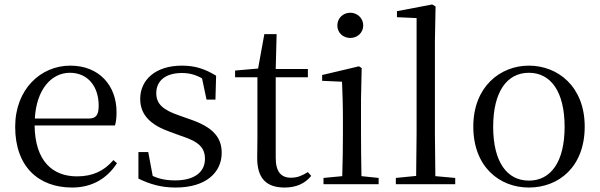

<svg xmlns="http://www.w3.org/2000/svg" viewBox="-20 -825 2688 860"><path d="M303 15C393 15 460 -26 504 -94L488 -108C447 -60 396 -35 325 -35C215 -35 137 -104 135 -263H495C500 -279 502 -299 502 -323C502 -441 425 -531 295 -531C162 -531 48 -425 48 -257C48 -76 155 15 303 15ZM136 -294C143 -424 210 -499 293 -499C374 -499 422 -437 422 -352C422 -312 412 -294 377 -294Z M767 15C903 15 973 -53 973 -140C973 -210 934 -255 833 -290L782 -308C709 -333 680 -360 680 -408C680 -461 719 -498 795 -498C827 -498 855 -491 885 -474L905 -379H945L948 -486C898 -516 855 -531 795 -531C675 -531 608 -466 608 -382C608 -307 659 -264 740 -235L792 -216C873 -190 898 -162 898 -113C898 -56 853 -17 765 -17C723 -17 692 -24 664 -37L644 -144H600V-25C654 1 703 15 767 15Z M1255 15C1307 15 1346 -3 1374 -37L1359 -54C1332 -38 1313 -29 1283 -29C1239 -29 1215 -56 1215 -118V-479H1359V-516H1215L1219 -672H1164L1136 -518L1033 -509V-479H1133V-207C1133 -171 1132 -150 1132 -118C1132 -28 1171 15 1255 15Z M1549 -655C1580 -655 1607 -678 1607 -711C1607 -744 1580 -768 1549 -768C1517 -768 1491 -744 1491 -711C1491 -678 1517 -655 1549 -655ZM1512 0H1676V-28L1599 -36C1598 -92 1597 -175 1597 -229V-380L1600 -520L1588 -528L1423 -489V-463L1512 -459C1514 -409 1516 -356 1516 -289V-229C1516 -175 1515 -92 1513 -36L1429 -28V0Z M1843 0H2019V-28L1930 -36L1928 -229V-641L1931 -796L1916 -805L1758 -775V-748L1846 -744V-229L1844 -37L1753 -28V0Z M2349 15C2482 15 2599 -77 2599 -258C2599 -438 2478 -531 2349 -531C2221 -531 2100 -437 2100 -258C2100 -78 2217 15 2349 15ZM2349 -16C2250 -16 2189 -101 2189 -257C2189 -413 2250 -499 2349 -499C2448 -499 2509 -413 2509 -257C2509 -101 2448 -16 2349 -16Z"/></svg>

Font: Harano Aji Mincho KR
Style: Regular
Weight: 400
Foundry: Masamichi Hosoda
Version: HaranoAjiMinchoKR-Regular version 20230610;ttx 4.39.4